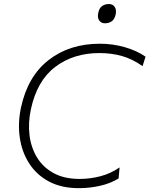

<svg xmlns="http://www.w3.org/2000/svg" viewBox="-20 -948 760 977"><path d="M382 9.5Q293 9.5 229.5 -24.2Q166 -58 128.8 -116Q91.5 -174 80.8 -247.2Q70 -320.5 86.5 -399.5Q120.5 -559 227 -642.2Q333.5 -725.5 488 -725.5Q555 -725.5 616.5 -707.5Q678 -689.5 720.5 -659.5L705.5 -611.5Q653.5 -648 600.5 -663Q547.5 -678 485.5 -678Q354 -678 261 -607.5Q168 -537 137 -391Q122.5 -323.5 130.2 -260Q138 -196.5 168.8 -146.2Q199.5 -96 253.5 -66.8Q307.5 -37.5 385 -37.5Q438 -37.5 490.2 -51Q542.5 -64.5 588.5 -96L583.5 -40Q542.5 -14.5 489 -2.5Q435.5 9.5 382 9.5ZM514 -829.5Q495 -829.5 484.8 -844Q474.5 -858.5 480 -882.5Q485 -907.5 500 -917.5Q515 -927.5 534 -927.5Q554 -927.5 563.8 -912.8Q573.5 -898 568.5 -874Q563 -850 548.8 -839.8Q534.5 -829.5 514 -829.5Z"/></svg>

Font: Commissioner ExtraLight
Style: Italic
Weight: 200
Italic angle: -12°
Designer: Kostas Bartsokas
Foundry: Kostas Bartsokas
Version: Version 1.000; ttfautohint (v1.8.3)